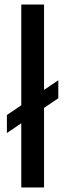

<svg xmlns="http://www.w3.org/2000/svg" viewBox="-20 -828 289 848"><path d="M74 0V-283.5L10.5 -240.5V-320L74 -363V-808H174.5V-431L237.5 -473.5V-394L174.5 -351.5V0Z"/></svg>

Font: Encode Sans SemiCondensed SemiCondensed Medium
Style: Regular
Weight: 500
Width: 4
Designer: Multiple Designers
Foundry: Impallari Type
Version: Version 3.000; ttfautohint (v1.8.3) -l 8 -r 50 -G 200 -x 14 